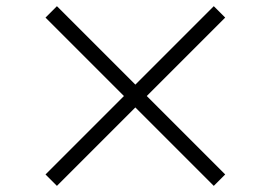

<svg xmlns="http://www.w3.org/2000/svg" viewBox="-20 -692 880 624"><path d="M165 -671.9 419.9 -417 674.8 -671.9 711.9 -634.8 457 -379.9 711.9 -125 674.8 -87.9 419.9 -342.8 165 -87.9 127.9 -125 382.8 -379.9 127.9 -634.8Z"/></svg>

Font: BIZ UDPMincho
Style: Regular
Weight: 400
Designer: TypeBank Co., Ltd.
Foundry: Morisawa Inc.
Version: Version 1.06